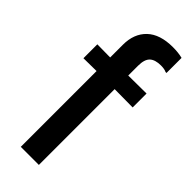

<svg xmlns="http://www.w3.org/2000/svg" viewBox="-260 -827 858 858"><g transform="rotate(45 168.5 -398.0)"><path d="M91.8 0V-479L9.8 -478V-565.9L91.8 -564.9V-645Q91.8 -715.3 134 -755.6Q176.3 -795.9 257.8 -795.9Q292.5 -795.9 318.8 -789.1V-693.8H313Q300.3 -700.2 277.8 -700.2Q241.2 -700.2 223.6 -683.6Q206.1 -667 206.1 -627V-564.9L320.8 -565.9V-478L206.1 -479V0Z"/></g></svg>

Font: BDO Grotesk Medium
Style: Regular
Weight: 500
Designer: Deni Anggara
Foundry: Lokal Container
Version: Version 2.000